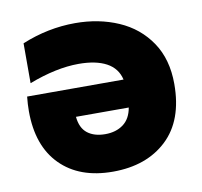

<svg xmlns="http://www.w3.org/2000/svg" viewBox="-67 -623 740 702"><g transform="rotate(-10 303.0 -271.5)"><path d="M574 -269Q574 -134 498.5 -63Q423 8 298 8Q174 8 103.5 -63Q33 -134 33 -263Q33 -289 36 -317H394Q384 -360 345 -381Q306 -402 242 -402Q159 -402 57 -363V-511Q154 -551 255 -551Q343 -551 415.5 -519.5Q488 -488 531 -424.5Q574 -361 574 -269ZM294 -132Q334 -132 361 -152Q388 -172 395 -213H199Q203 -171 228 -151.5Q253 -132 294 -132Z"/></g></svg>

Font: Chess Sans ExtraBold
Style: Regular
Weight: 800
Designer: Wolf Bōese
Foundry: Wolf Bōese
Version: Version 7.223